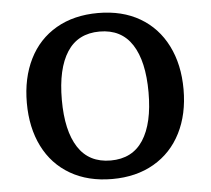

<svg xmlns="http://www.w3.org/2000/svg" viewBox="-52 -776 929 847"><g transform="rotate(-5 412.5 -352.5)"><path d="M65 -352Q65 -462 106.5 -545.5Q148 -629 226.5 -674.5Q305 -720 412 -720Q519 -720 597 -674.5Q675 -629 717 -545.5Q759 -462 759 -352Q759 -242 717 -159Q675 -76 596.5 -30.5Q518 15 412 15Q305 15 226.5 -30.5Q148 -76 106.5 -159Q65 -242 65 -352ZM604 -352Q604 -490 556 -564Q508 -638 412 -638Q316 -638 268 -564Q220 -490 220 -352Q220 -215 268 -141Q316 -67 412 -67Q508 -67 556 -141Q604 -215 604 -352Z"/></g></svg>

Font: Andada Pro ExtraBold
Style: Regular
Weight: 800
Designer: Carolina Giovagnoli
Foundry: Huerta Tipografica
Version: Version 3.005; ttfautohint (v1.8.4)